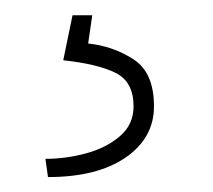

<svg xmlns="http://www.w3.org/2000/svg" viewBox="-20 -20 279 252"><path d="M75.2 0H101.1L95.7 37.1Q128.4 40.5 155.3 57.9Q182.1 75.2 182.1 119.6Q182.1 161.1 144.8 186.8Q107.4 212.4 43 212.4L39.6 188.5Q65.9 188.5 92.5 181.4Q119.1 174.3 137.2 158.9Q155.3 143.6 155.3 119.6Q155.3 87.4 131.8 75.7Q108.4 64 63 59.1Z"/></svg>

Font: Vazirmatn RD Thin
Style: Regular
Weight: 100
Designer: Saber Rastikerdar
Foundry: Saber Rastikerdar
Version: Version 32.102